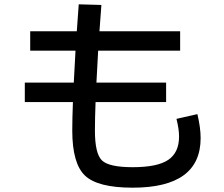

<svg xmlns="http://www.w3.org/2000/svg" viewBox="-20 -815 1040 890"><path d="M345 -795 450 -792Q445 -722 441 -670H815V-580H435Q428 -463 427 -432H750V-342H423Q420 -264 420 -210Q420 -103 452.5 -71.5Q485 -40 595 -40Q710 -40 760 -74Q810 -108 810 -182Q810 -217 798 -264L895 -286Q910 -223 910 -175Q910 55 595 55Q433 55 374 -1Q315 -57 315 -210Q315 -264 318 -342H95V-432H322Q323 -463 330 -580H120V-670H336Q341 -740 345 -795Z"/></svg>

Font: Mplus 1p Medium
Style: Regular
Weight: 500
Version: Version 1.061